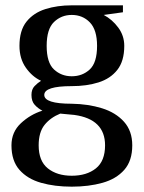

<svg xmlns="http://www.w3.org/2000/svg" viewBox="-20 -500 540 720"><path d="M249 200Q185 200 134 185.5Q83 171 53 137Q23 103 23 45Q23 -5 58.5 -38Q94 -71 139 -85Q123 -93 110.5 -106.5Q98 -120 98 -144Q98 -165 109.5 -177Q121 -189 134 -197Q101 -212 77 -246Q53 -280 53 -328Q53 -386 79.5 -419Q106 -452 150.5 -466Q195 -480 249 -480H441V-454L369 -444Q401 -427 423.5 -396.5Q446 -366 446 -328Q446 -271 420 -238Q394 -205 349.5 -191Q305 -177 249 -177Q146 -177 146 -144Q146 -111 249 -111Q311 -110 362.5 -94Q414 -78 445 -43.5Q476 -9 476 45Q476 103 446 137Q416 171 364.5 185.5Q313 200 249 200ZM249 -214Q289 -214 316.5 -239.5Q344 -265 344 -328Q344 -388 317 -416Q290 -444 249 -444Q210 -444 182.5 -417.5Q155 -391 155 -328Q155 -265 182.5 -239.5Q210 -214 249 -214ZM249 159Q305 159 339.5 131.5Q374 104 374 45Q374 -53 259 -69L206 -74Q169 -59 147 -31.5Q125 -4 125 45Q125 104 159.5 131.5Q194 159 249 159Z"/></svg>

Font: El Messiri Medium
Style: Regular
Weight: 500
Designer: Mohamed Gaber
Foundry: Kief Type Foundry
Version: Version 2.020; ttfautohint (v1.8.3)